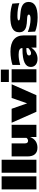

<svg xmlns="http://www.w3.org/2000/svg" viewBox="1746 -2604 886 4417"><g transform="rotate(-90 2188.5 -395.0)"><path d="M41 -800V0H341V-800Z M423 -800V0H723V-800Z M1526 -570H1226V-229C1208 -203 1182 -192 1157 -192C1122 -192 1099 -213 1099 -262V-570H799V-206C799 -51 870 24 1001 24C1109 24 1202 -27 1246 -147V0H1526Z M1574 -570 1826 0H2207L2459 -569L2144 -570L2020 -213L1895 -570Z M2504 -570V0H2804V-570ZM2511 -818V-634H2797V-818Z M2857 -129C2857 -34 2930 26 3043 26C3148 26 3240 -24 3303 -120V0H3583V-297C3583 -491 3452 -597 3212 -597C3099 -597 2975 -576 2903 -550V-372C3005 -400 3070 -409 3140 -409C3245 -409 3292 -380 3292 -325V-321H3275C2978 -321 2857 -252 2857 -129ZM3122 -168C3122 -212 3166 -231 3279 -231H3292V-187C3238 -135 3201 -124 3174 -124C3144 -124 3122 -137 3122 -168Z M3655 -394C3655 -134 4062 -267 4062 -175C4062 -143 4015 -135 3959 -135C3864 -135 3759 -157 3662 -198L3671 -29C3747 6 3873 28 3998 28C4242 28 4353 -44 4353 -178C4353 -438 3928 -331 3928 -407C3928 -429 3961 -437 4036 -437C4143 -437 4248 -420 4326 -392L4314 -553C4246 -575 4153 -600 4011 -600C3787 -600 3655 -548 3655 -394Z"/></g></svg>

Font: Mattone Black
Style: Regular
Weight: 900
Width: 6
Designer: Nunzio Mazzaferro
Foundry: Collletttivo
Version: Version 2.000;Glyphs 3.2 (3217)